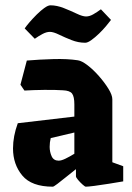

<svg xmlns="http://www.w3.org/2000/svg" viewBox="-20 -692 496 723"><path d="M179 11Q99 11 64 -31Q29 -73 29 -133Q29 -179 47 -228L260 -253V-299Q260 -328 251.5 -339.5Q243 -351 217 -352Q188 -354 146 -353.5Q104 -353 72 -351L57 -373L81 -464Q128 -468 181 -469.5Q234 -471 273 -465Q288 -463 310 -446Q332 -429 353 -405Q374 -381 388.5 -357.5Q403 -334 403 -318V-81L444 -66V-9Q420 -5 389.5 0Q359 5 335 8Q311 11 303 11Q300 11 291 3Q282 -5 274 -14.5Q266 -24 266 -28V-55Q248 -41 229 -25.5Q210 -10 196 0.5Q182 11 179 11ZM167 -139Q167 -120 174.5 -103.5Q182 -87 201 -87Q211 -87 226.5 -94.5Q242 -102 260 -113V-193L171 -172Q167 -156 167 -139ZM301 -531Q275 -531 249.5 -541Q224 -551 202.5 -561.5Q181 -572 168 -572Q155 -572 140 -564Q125 -556 111 -546L73 -585Q79 -594 91 -608Q103 -622 118 -637Q133 -652 147 -662Q161 -672 170 -672Q194 -672 220.5 -661.5Q247 -651 269 -640.5Q291 -630 304 -630Q317 -630 331 -638Q345 -646 360 -657L398 -617Q392 -609 380 -594.5Q368 -580 353 -565.5Q338 -551 324 -541Q310 -531 301 -531Z"/></svg>

Font: Grenze Gotisch ExtraBold
Style: Regular
Weight: 800
Designer: Renata Polastri
Foundry: Omnibus-Type
Version: Version 1.001